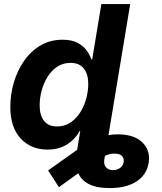

<svg xmlns="http://www.w3.org/2000/svg" viewBox="-20 -748 819 972"><path d="M534.7 204.1Q465.8 204.1 426 181.9Q386.2 159.7 372.8 119.6Q359.4 79.6 368.2 25.9L389.6 -105H535.6L508.3 59.1Q503.9 85.9 517.3 99.6Q530.8 113.3 552.7 113.3Q572.8 113.3 587.9 102.1Q603 90.8 606 72.8Q608.9 55.7 599.1 43.5Q589.4 31.2 565.4 29.8Q550.3 28.3 533.9 32.7Q517.6 37.1 496.1 48.3Q474.6 59.6 443.8 80.1L278.3 199.7L223.6 114.7L383.3 1.5Q423.8 -28.3 474.1 -48.1Q524.4 -67.9 575.7 -67.9Q659.2 -67.9 700.9 -26.9Q742.7 14.2 732.4 77.1Q722.7 136.7 671.4 170.4Q620.1 204.1 534.7 204.1ZM221.2 9.3Q136.7 9.3 84.5 -47.1Q32.2 -103.5 32.2 -206.5Q32.2 -269 49.8 -329.6Q67.4 -390.1 101.3 -439.2Q135.3 -488.3 184.6 -517.6Q233.9 -546.9 296.9 -546.9Q342.3 -546.9 371.6 -531.7Q400.9 -516.6 417.7 -493.7Q434.6 -470.7 442.4 -447.3H446.8L493.2 -727.5H639.2L518.6 0H375L389.6 -85H383.8Q368.7 -58.6 346.2 -37.4Q323.7 -16.1 292.7 -3.4Q261.7 9.3 221.2 9.3ZM268.6 -107.9Q307.1 -107.9 336.4 -127.4Q365.7 -147 386 -179Q406.2 -210.9 416.5 -248.8Q426.8 -286.6 426.8 -323.2Q426.8 -373 404.1 -401.4Q381.3 -429.7 337.4 -429.7Q298.8 -429.7 269.5 -410.2Q240.2 -390.6 220.5 -358.6Q200.7 -326.7 190.7 -288.8Q180.7 -251 180.7 -214.4Q180.7 -165.5 202.6 -136.7Q224.6 -107.9 268.6 -107.9Z"/></svg>

Font: Inter 18pt
Style: Bold Italic
Weight: 700
Italic angle: -9.3988°
Designer: Rasmus Andersson
Foundry: rsms
Version: Version 4.001;git-66647c0bb